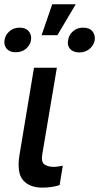

<svg xmlns="http://www.w3.org/2000/svg" viewBox="-60 -858 457 885"><path d="M96.7 -545.9H202.1L134.8 -146.5Q128.9 -110.4 145.5 -99.6Q162.1 -88.9 186.5 -88.9Q198.2 -88.9 210.2 -90.8Q222.2 -92.8 229.5 -94.2L214.8 -4.9Q200.2 0 180.2 3.4Q160.2 6.8 134.8 6.8Q77.1 6.8 47.1 -26.6Q17.1 -60.1 29.3 -140.6ZM131.8 -695.8 180.7 -838.4H289.1L204.6 -695.8ZM-39.1 -673.3Q-35.6 -696.8 -16.8 -713.6Q2 -730.5 30.8 -730.5Q59.1 -730.5 72.8 -713.6Q86.4 -696.8 83 -673.3Q79.1 -649.9 60.1 -633.5Q41 -617.2 12.2 -617.2Q-15.6 -617.2 -29.3 -633.5Q-43 -649.9 -39.1 -673.3ZM253.9 -671.9Q256.8 -696.3 275.9 -713.4Q294.9 -730.5 323.7 -730.5Q352.5 -730.5 366.2 -713.6Q379.9 -696.8 376.5 -671.9Q371.6 -648.4 352.8 -632.6Q334 -616.7 305.7 -616.2Q276.9 -616.7 262.9 -632.6Q249 -648.4 253.9 -671.9Z"/></svg>

Font: Inter Tight Medium
Style: Italic
Weight: 500
Italic angle: -9.39999°
Designer: Rasmus Andersson
Foundry: rsms
Version: Version 3.004